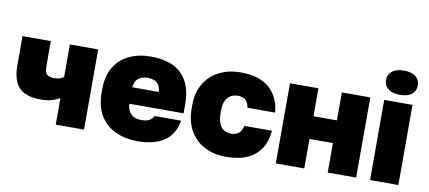

<svg xmlns="http://www.w3.org/2000/svg" viewBox="-68 -988 2795 1250"><g transform="rotate(10 1329.0 -363.0)"><path d="M343 0V-175Q320 -162 291 -153Q262 -144 217 -144Q118 -144 74 -190.5Q30 -237 30 -336V-530H217V-356Q217 -325 231.5 -310.5Q246 -296 280 -296Q304 -296 320.5 -302.5Q337 -309 343 -316V-530H530V0Z M886 14Q803 14 738.5 -16Q674 -46 637.5 -106.5Q601 -167 601 -258V-278Q601 -367 636 -425.5Q671 -484 733.5 -514Q796 -544 876 -544Q1014 -544 1082 -475.5Q1150 -407 1150 -275V-217H791Q793 -186 805 -165.5Q817 -145 837.5 -135.5Q858 -126 886 -126Q921 -126 940.5 -137.5Q960 -149 967 -167H1143Q1127 -75 1061.5 -30.5Q996 14 886 14ZM881 -404Q855 -404 835.5 -395Q816 -386 805 -369.5Q794 -353 792 -326H966Q965 -354 954 -371Q943 -388 924.5 -396Q906 -404 881 -404Z M1470 14Q1389 14 1327 -18.5Q1265 -51 1230.5 -112Q1196 -173 1196 -260V-280Q1196 -361 1231 -420.5Q1266 -480 1328.5 -512Q1391 -544 1470 -544Q1561 -544 1617.5 -514.5Q1674 -485 1702.5 -435.5Q1731 -386 1736 -325H1553Q1548 -359 1529.5 -375Q1511 -391 1478 -391Q1451 -391 1430.5 -378.5Q1410 -366 1398.5 -341.5Q1387 -317 1387 -280V-260Q1387 -219 1398 -192Q1409 -165 1429 -152.5Q1449 -140 1478 -140Q1507 -140 1527 -155.5Q1547 -171 1553 -205H1736Q1731 -137 1700 -88Q1669 -39 1612.5 -12.5Q1556 14 1470 14Z M1798 0V-530H1986V-345H2141V-530H2329V0H2141V-195H1986V0Z M2421 0V-530H2608V0ZM2515 -580Q2464 -580 2437 -602Q2410 -624 2410 -660Q2410 -696 2437 -718Q2464 -740 2515 -740Q2567 -740 2593.5 -718Q2620 -696 2620 -660Q2620 -624 2593.5 -602Q2567 -580 2515 -580Z"/></g></svg>

Font: Golos Text ExtraBold
Style: Regular
Weight: 800
Designer: A.Korolkova, Vitaly Kuzmin
Foundry: ParaType Ltd
Version: Version 2.004